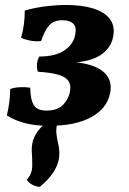

<svg xmlns="http://www.w3.org/2000/svg" viewBox="-20 -486 504 753"><path d="M173.6 7.4Q118 7.4 78.6 -2.9Q39.2 -13.1 6.8 -33.1Q12.8 -58.3 16.3 -83.6Q19.7 -108.8 20.2 -136.8Q35.9 -143 58.2 -144Q80.6 -145.1 98.4 -142Q99.5 -94.4 112.8 -73.4Q126.1 -52.3 162.3 -52.3Q205.7 -52.3 227.9 -75.6Q250.1 -98.9 254.6 -128.6Q259.1 -153.5 248 -169.2Q236.9 -184.8 208 -193.2Q179.1 -201.6 128.6 -204.6Q124 -217.2 125 -233.4Q126 -249.6 133.7 -264.3Q196.7 -264.3 232.9 -288.5Q269 -312.8 275.5 -352.6Q280.5 -381.9 266 -394.3Q251.5 -406.7 225.1 -406.7Q190 -406.7 172.4 -386Q154.7 -365.3 141.3 -325.1Q121.5 -322.6 100.4 -326.4Q79.3 -330.3 62.6 -337.9Q70.2 -363.4 73.7 -390.5Q77.2 -417.6 77.1 -444.7Q117 -456 159.3 -461.3Q201.7 -466.5 238.4 -466.5Q302.3 -466.5 346.2 -452.6Q390.2 -438.7 410.9 -411.4Q431.5 -384 424 -343.1Q415 -293.8 368.2 -266.4Q321.4 -239 230.4 -239L225.3 -244Q295.3 -244 339.2 -229.1Q383.2 -214.1 401.5 -186.6Q419.8 -159 411.7 -120.3Q399.6 -60.4 337.8 -26.5Q275.9 7.4 173.6 7.4ZM135.8 247Q102.8 243.7 84.9 219Q106.2 196 106.5 164.8Q106.7 133.6 104.7 110.2Q102.8 80.2 113.3 54.2Q123.8 28.1 154.1 0H204.1Q199.3 20.6 201.3 38.6Q203.3 56.6 208.7 80.2Q214.7 105.3 211.7 131.9Q208.6 158.4 191.1 187.1Q173.6 215.8 135.8 247Z"/></svg>

Font: Vollkorn
Style: Italic
Weight: 400
Italic angle: -11°
Designer: Friedrich Althausen
Foundry: Friedrich Althausen
Version: Version 5.001